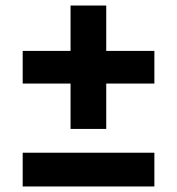

<svg xmlns="http://www.w3.org/2000/svg" viewBox="-20 -674 639 694"><path d="M538 -490V-372H364V-208H235V-372H62V-490H235V-654H364V-490ZM62 -122H538V0H62Z"/></svg>

Font: Montserrat Alternates
Style: Bold
Weight: 700
Designer: Julieta Ulanovsky
Foundry: Julieta Ulanovsky
Version: Version 7.200